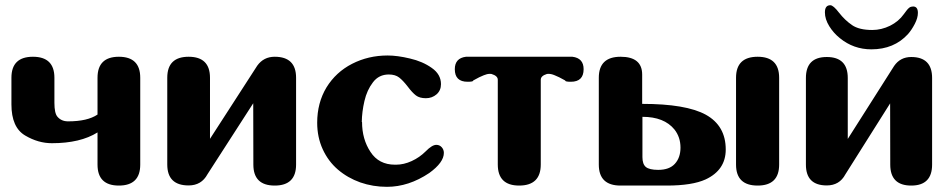

<svg xmlns="http://www.w3.org/2000/svg" viewBox="-20 -721 3698 746"><path d="M524.9 -81.5Q524.9 0 441.9 0Q358.9 0 358.9 -81.5V-206.5Q292 -164.6 181.6 -164.6Q128.4 -164.6 78.1 -194.3Q24.4 -225.6 24.4 -315.4V-418.9Q24.4 -500.5 107.9 -500.5Q191.4 -500.5 191.4 -418.9V-321.3Q191.4 -281.2 203.1 -267.6Q218.3 -249.5 244.6 -249.5Q319.8 -249.5 358.9 -275.9V-418.9Q358.9 -500.5 441.9 -500.5Q524.9 -500.5 524.9 -418.9Z M1047.4 -500.5Q1130.4 -500.5 1130.4 -418.9V-81.5Q1130.4 0 1047.4 0Q964.4 0 964.4 -81.5L963.9 -319.8L786.1 -43.9Q762.7 -0.5 712.9 -0.5Q629.9 -0.5 629.9 -82V-418.9Q629.9 -500.5 712.9 -500.5Q795.9 -500.5 795.9 -418.9V-181.6L979.5 -465.8Q1004.4 -500.5 1047.4 -500.5Z M1386.7 -247.1Q1386.7 -180.2 1419.4 -130.9Q1451.7 -81.1 1514.6 -81.1H1518.6Q1548.8 -81.1 1579.6 -95.2Q1610.4 -109.4 1633.8 -132.8Q1658.7 -158.2 1675.3 -158.2Q1688 -158.2 1696.3 -148.9Q1704.6 -139.6 1704.6 -127Q1704.6 -89.8 1647.9 -48.8Q1567.9 4.9 1483.4 4.9Q1429.2 4.9 1379.9 -12.2Q1330.6 -29.8 1293 -62Q1255.4 -94.2 1233.9 -141.1Q1212.4 -188 1212.4 -244.1Q1212.4 -321.3 1248.5 -381.3Q1285.2 -440.9 1348.1 -473.1Q1411.1 -505.4 1486.3 -505.4Q1523.9 -505.4 1572.8 -493.7Q1622.1 -482.4 1657.7 -457Q1693.4 -432.1 1693.4 -394Q1693.4 -369.6 1676.3 -354.5Q1658.7 -339.4 1634.8 -339.4Q1610.4 -339.4 1596.2 -350.1Q1581.5 -361.3 1564 -384.8Q1545.9 -408.2 1530.8 -419.9Q1515.6 -431.6 1490.7 -431.6Q1452.1 -431.6 1429.2 -401.4Q1405.8 -371.1 1396 -328.6Q1386.2 -286.6 1385.7 -247.1Z M2204.1 -500.5Q2247.6 -495.1 2247.6 -452.1Q2247.6 -403.3 2197.8 -403.3Q2176.3 -403.3 2176.3 -407.7V-408.2Q2149.4 -423.3 2134.8 -428.7Q2122.1 -434.1 2110.8 -434.1Q2107.9 -434.1 2105 -433.6Q2081.1 -426.3 2081.1 -411.1V-82Q2081.1 0 1997.1 0Q1914.1 0 1914.1 -82V-411.1Q1914.1 -426.3 1889.6 -433.6Q1886.7 -434.1 1883.8 -434.1Q1872.6 -434.1 1859.9 -428.7Q1845.2 -423.3 1818.4 -408.2V-407.7Q1818.4 -403.3 1796.9 -403.3Q1747.1 -403.3 1747.1 -452.1Q1747.1 -495.1 1790.5 -500.5Z M2923.8 -500.5Q3007.3 -500.5 3007.3 -418.9V-81.5Q3007.3 0 2923.8 0Q2839.8 0 2839.8 -81.5V-418.9Q2839.8 -500.5 2923.8 -500.5ZM2602.1 -84.5Q2624 -108.4 2624 -147.5Q2624 -188 2600.6 -217.8Q2560.5 -267.1 2476.1 -267.1V-110.4Q2476.1 -83.5 2489.3 -72.3Q2502.9 -61 2537.6 -61Q2580.6 -61 2602.1 -84.5ZM2475.1 -317.4Q2645.5 -317.4 2722.2 -275.4Q2799.8 -232.4 2799.8 -140.1Q2799.8 -60.5 2721.7 -23.9Q2669.4 0 2570.8 0H2391.1Q2306.6 0 2306.6 -81.5V-418.9Q2306.6 -500.5 2391.1 -500.5Q2475.1 -500.5 2475.1 -431.2Z M3243.2 -572.8Q3218.8 -592.3 3202.1 -619.1Q3185.1 -646.5 3185.1 -672.9Q3185.1 -700.7 3206.1 -700.7Q3217.8 -700.7 3240.2 -671.4Q3262.7 -642.6 3290.5 -623.5Q3317.9 -604.5 3369.1 -604.5Q3404.8 -604.5 3438.5 -621.1Q3471.7 -637.7 3491.7 -666Q3498 -674.3 3502.4 -680.2Q3507.3 -687 3513.2 -691.4Q3519.5 -695.8 3527.8 -695.8Q3546.4 -695.8 3546.4 -670.9Q3546.4 -651.4 3534.2 -627.9Q3522 -604.5 3507.8 -588.4Q3453.6 -529.3 3365.7 -529.3Q3296.4 -529.3 3243.2 -572.8ZM3520.5 -499.5Q3601.6 -499.5 3601.6 -418V-81.5Q3601.6 0 3520.5 0Q3439 0 3439 -81.5L3438.5 -319.3L3264.6 -43.5Q3241.7 -0.5 3192.4 -0.5Q3111.3 -0.5 3111.3 -81.5V-418Q3111.3 -499.5 3192.4 -499.5Q3273.9 -499.5 3273.9 -418V-181.2L3454.1 -464.8Q3478 -499.5 3520.5 -499.5Z"/></svg>

Font: inglobal
Style: Bold
Weight: 700
Designer: Andrey Kochetov, Denis Davydov, Evgeny Yurtaev
Foundry: inglobal.ru
Version: Version 1.00 September 25, 2014, initial release